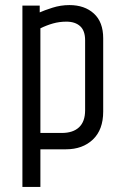

<svg xmlns="http://www.w3.org/2000/svg" viewBox="-20 -591 487 760"><path d="M137.2 -541.9Q154.6 -549.9 187.4 -560.4Q220.2 -570.9 254.8 -570.9Q314.9 -570.9 351.7 -537.3Q388.5 -503.8 388.5 -439.4V-149.4Q388.5 -77.7 347.8 -38.8Q307 0 241 0H139.9V149H68.7V-568.7H137.2ZM316.9 -431.6Q316.9 -469.6 297.1 -487.5Q277.4 -505.3 242.8 -505.3Q215.2 -505.3 189.9 -498.2Q164.5 -491 139.9 -478.9V-64.7H224.2Q269.2 -64.7 293 -87.3Q316.9 -109.8 316.9 -154.4Z"/></svg>

Font: Khand Variable Light
Style: Regular
Weight: 300
Designer: Satya Rajpurohit
Foundry: Indian Type Foundry
Version: Version 3.000